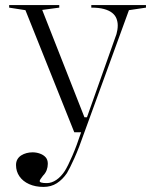

<svg xmlns="http://www.w3.org/2000/svg" viewBox="-20 -520 619 755"><path d="M151 215Q119 215 94.5 204Q70 193 56.5 173.5Q43 154 43 129Q43 116 48.5 106.5Q54 97 63.5 91Q73 85 84.5 82Q96 79 108 79Q123 79 137 84Q151 89 159.5 98.5Q168 108 168 124Q168 137 163.5 149Q159 161 149 171Q143 179 139.5 184Q136 189 136 192Q136 200 164 200Q183 200 201.5 187.5Q220 175 235 152Q247 133 264.5 92.5Q282 52 299 0H272L80 -480L16 -490V-500H213V-490L146 -481L312 -59H322L438 -386Q440 -393 441.5 -402Q443 -411 443 -420Q443 -434 438 -447Q433 -460 421 -469.5Q409 -479 389 -484.5Q369 -490 339 -490V-500H554V-490L487 -480L312 0Q291 61 272.5 102Q254 143 243 161Q226 186 203.5 200.5Q181 215 151 215Z"/></svg>

Font: Kalnia Thin Light
Style: Regular
Weight: 300
Version: Version 1.105